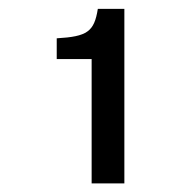

<svg xmlns="http://www.w3.org/2000/svg" viewBox="-20 -837 440 440"><path d="M265 -416.7V-816.7H204.2C195.8 -764.2 180 -753.3 110 -749.2V-701.7H190V-416.7Z"/></svg>

Font: Familjen Grotesk
Style: Regular
Weight: 400
Designer: Anders Wikstroem, Jonas Baeckman, Matilda Gysing, Kristian Moeller
Foundry: Familjen STHLM AB
Version: Version 2.000